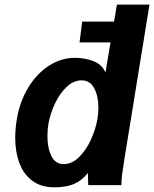

<svg xmlns="http://www.w3.org/2000/svg" viewBox="-20 -810 674 840"><path d="M46.5 -208Q46.5 -247 54.5 -293.5Q67.5 -367.5 104 -427.5Q140.5 -487.5 193.8 -522.2Q247 -557 307.5 -557Q352 -557 389.8 -542Q427.5 -527 441.5 -492.5L463.5 -624.5H328L339.5 -715.5H479L491.5 -790H634L525 -118.5Q518 -74.5 514.8 -51Q511.5 -27.5 511 0H366L364.5 -53.5Q337 -19 303 -4.8Q269 9.5 217 9.5Q160 9.5 121.8 -18.8Q83.5 -47 65 -96.2Q46.5 -145.5 46.5 -208ZM406 -288Q410.5 -313 410.5 -338.5Q410.5 -389.5 392.2 -424Q374 -458.5 337 -458.5Q301.5 -458.5 271 -429.2Q240.5 -400 220 -356Q199.5 -312 192 -269.5Q187.5 -243.5 187.5 -215Q187.5 -162.5 205 -127.2Q222.5 -92 258.5 -92Q295 -92 326 -122.8Q357 -153.5 377.8 -199Q398.5 -244.5 406 -288Z"/></svg>

Font: JuliaMono ExtraBold
Style: Italic
Weight: 800
Italic angle: -9°
Monospace: yes
Designer: cormullion
Foundry: corm
Version: Version 0.057; ttfautohint (v1.8.4)